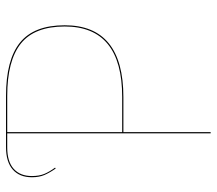

<svg xmlns="http://www.w3.org/2000/svg" viewBox="-61 -659 720 638"><g transform="rotate(-90 299.0 -340.0)"><path d="M534 -485Q534 -290 295 -290H179V0H175V-676H128Q81 -676 57 -654.5Q33 -633 33 -594Q33 -570 40 -553Q47 -536 61 -517L58 -515Q44 -535 36.5 -552.5Q29 -570 29 -594Q29 -635 54.5 -657.5Q80 -680 129 -680H299Q419 -680 476.5 -633.5Q534 -587 534 -485ZM530 -485Q530 -585 473.5 -630.5Q417 -676 299 -676H179V-294H296Q530 -294 530 -485Z"/></g></svg>

Font: FiraGO Four
Style: Regular
Weight: 100
Designer: bBox Type
Foundry: bBox Type GmbH
Version: Version 1.001